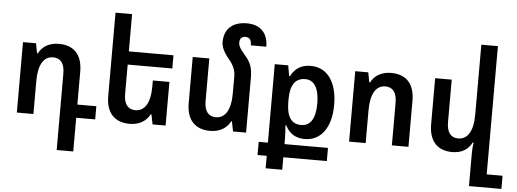

<svg xmlns="http://www.w3.org/2000/svg" viewBox="-59 -939 3634 1350"><g transform="rotate(5 1758.5 -264.0)"><path d="M378 238H495V0H629V-93H495V-325C495 -447 433 -507 329 -507C258 -507 211 -475 187 -428H181L168 -497H76V0H193V-232C193 -348 230 -409 297 -409C349 -409 378 -374 378 -300Z M1126 -308H1009V-266C1009 -149 970 -89 904 -89C853 -89 823 -124 823 -197V-404H1138V-497H823V-760H706V-173C706 -51 768 10 873 10C942 10 990 -22 1015 -70H1020L1034 0H1126Z M1694 -389C1694 -453 1681 -493 1640 -540C1607 -578 1591 -600 1591 -628C1591 -653 1605 -670 1631 -670C1662 -670 1674 -650 1674 -614H1783C1783 -712 1727 -766 1633 -766C1530 -766 1474 -710 1474 -621C1474 -588 1489 -551 1528 -505C1564 -462 1577 -426 1577 -386V-266C1577 -149 1538 -89 1472 -89C1421 -89 1391 -124 1391 -197V-497H1274V-173C1274 -51 1336 10 1441 10C1510 10 1558 -22 1583 -70H1588L1602 0H1694Z M1853 238H1970V150H2277V57H1970V23C1970 -3 1969 -35 1965 -75H1971C1999 -20 2043 9 2108 9C2225 9 2294 -91 2294 -248C2294 -407 2225 -507 2107 -507C2040 -507 1995 -478 1967 -422H1961L1948 -497H1853V57H1788V150H1853ZM2074 -87C2008 -87 1971 -134 1971 -240V-261C1971 -359 2005 -411 2077 -411C2140 -411 2175 -353 2175 -247C2175 -139 2139 -87 2074 -87Z M2421 0H2538V-232C2538 -348 2576 -409 2642 -409C2694 -409 2723 -374 2723 -300V0H2840V-325C2840 -447 2778 -507 2674 -507C2604 -507 2556 -475 2532 -428H2526L2513 -497H2421Z M3405 145V-760H3288V-266C3288 -149 3249 -89 3183 -89C3132 -89 3102 -124 3102 -197V-497H2985V-173C2985 -51 3047 10 3149 10C3220 10 3264 -22 3288 -70H3294C3290 -45 3288 -21 3288 4V238H3517V145Z"/></g></svg>

Font: Noto Sans Armenian SemiCondensed SemiBold
Style: Regular
Weight: 600
Width: 4
Designer: Monotype Design Team
Foundry: Monotype Imaging Inc.
Version: Version 2.008